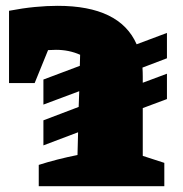

<svg xmlns="http://www.w3.org/2000/svg" viewBox="-20 -639 629 659"><path d="M129 -140V-226L250 -272L252 -326L129 -280V-366L254 -413L255 -451Q217 -468 172 -468Q159 -468 145 -467L99 -354H11V-602Q58 -611 99.5 -615Q141 -619 178 -619Q391 -619 449 -487L553 -526V-439L469 -407Q470 -392 470 -376V-355L553 -386V-299L470 -268V-104L544 -80V0H113V-73Q144 -83 177.5 -91.5Q211 -100 246 -107L248 -185Z"/></svg>

Font: Piazzolla Black
Style: Regular
Weight: 900
Designer: Juan Pablo del Peral
Foundry: Huerta Tipografica
Version: Version 1.330